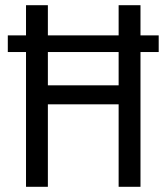

<svg xmlns="http://www.w3.org/2000/svg" viewBox="-20 -718 640 738"><path d="M436 0H520V-518H590V-582H520V-698H436V-582H164V-698H80V-582H10V-518H80V0H164V-317H436ZM164 -390V-518H436V-390Z"/></svg>

Font: IBM Mono
Style: Regular
Weight: 400
Monospace: yes
Designer: Mike Abbink, Paul van der Laan, Pieter van Rosmalen
Foundry: Bold Monday
Version: Version 2.3